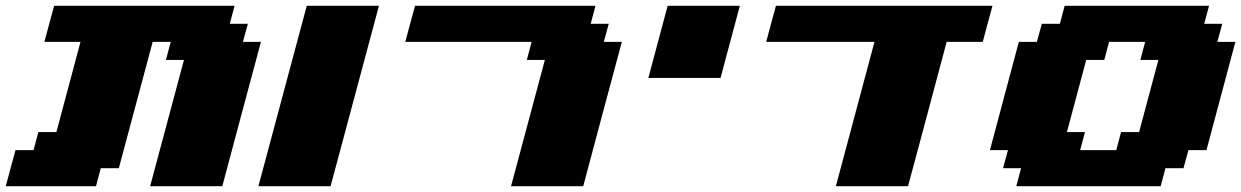

<svg xmlns="http://www.w3.org/2000/svg" viewBox="-20 -645 4299 665"><path d="M500 0H750Q772 -83 816.7 -250Q861.3 -417 883.8 -500H821.3L838.4 -562.5H775.9L792.5 -625H167.5Q161.6 -604 150.4 -562.3Q139.2 -520.5 133.8 -500H258.8L175.3 -187.5H112.8L96.2 -125H33.7Q27.8 -104 16.6 -62.5Q5.4 -21 0 0H312.5L329.1 -62.5H391.6L508.8 -500H571.3L554.7 -437.5H617.2Z M875 0H1125Q1152.8 -104 1208.7 -312.3Q1264.6 -520.5 1292.5 -625H1042.5Q1014.6 -520.5 958.7 -312.3Q902.8 -104 875 0Z M1750 0H2000Q2022 -83 2066.7 -250Q2111.3 -417 2133.8 -500H2071.3L2088.4 -562.5H2025.9L2042.5 -625H1417.5Q1411.6 -604 1400.4 -562.3Q1389.2 -520.5 1383.8 -500H1821.3L1804.7 -437.5H1867.2Z M2225.6 -375H2475.6Q2486.8 -416.5 2509 -500Q2531.2 -583.5 2542.5 -625H2292.5Q2281.2 -583.5 2259 -500Q2236.8 -416.5 2225.6 -375Z M2875 0H3125Q3147.5 -83 3192.1 -250Q3236.8 -417 3258.8 -500H3383.8Q3389.2 -520.5 3400.4 -562.3Q3411.6 -604 3417.5 -625H2667.5Q2661.6 -604 2650.4 -562.3Q2639.2 -520.5 2633.8 -500H3008.8Q2986.8 -417 2941.9 -250Q2897 -83 2875 0Z M3500 0H4000L4016.6 -62.5H4079.1L4096.2 -125H4158.7Q4175.8 -187.5 4208.7 -312.5Q4241.7 -437.5 4258.8 -500H4196.3L4213.4 -562.5H4150.9L4167.5 -625H3667.5L3650.9 -562.5H3588.4L3571.3 -500H3508.8Q3492.2 -437.5 3458.7 -312.5Q3425.3 -187.5 3408.7 -125H3471.2L3454.1 -62.5H3516.6ZM3846.2 -125H3721.2L3737.8 -187.5H3675.3Q3686.5 -229 3708.7 -312.3Q3731 -395.5 3742.2 -437.5H3804.7L3821.3 -500H3946.3L3929.7 -437.5H3992.2Q3981 -396 3958.7 -312.5Q3936.5 -229 3925.3 -187.5H3862.8Z"/></svg>

Font: Faithful 32x
Style: BoldOblique
Weight: 400
Foundry: Faithful Resource Pack
Version: Version 1.0; January 27, 2023